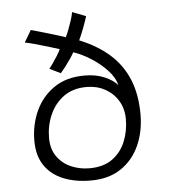

<svg xmlns="http://www.w3.org/2000/svg" viewBox="-51 -732 702 787"><g transform="rotate(-5 300.0 -339.0)"><path d="M291.5 8.5Q228 8.5 179 -11.2Q130 -31 102.2 -71.5Q74.5 -112 74.5 -174Q74.5 -239 100.2 -295.8Q126 -352.5 176.8 -387.5Q227.5 -422.5 302.5 -422.5Q350 -422.5 385.8 -406.8Q421.5 -391 437.5 -371Q429.5 -404 400.8 -434.2Q372 -464.5 335.2 -487.5Q298.5 -510.5 265 -521.5Q259.5 -511 248.8 -495.2Q238 -479.5 226.5 -464.5Q215 -449.5 207 -440.5Q195.5 -445.5 182.8 -452Q170 -458.5 161.5 -463Q166.5 -468 176.5 -482.5Q186.5 -497 196.8 -513.2Q207 -529.5 211 -539Q194.5 -544.5 166 -553Q137.5 -561.5 110.5 -569Q83.5 -576.5 70.5 -578.5L99.5 -627.5Q110.5 -624.5 131 -618.8Q151.5 -613 174 -606.2Q196.5 -599.5 215 -593.8Q233.5 -588 240 -585.5Q245.5 -596 252.5 -614.2Q259.5 -632.5 266 -652.2Q272.5 -672 274.5 -686L330.5 -664.5Q325 -646 313.8 -616.5Q302.5 -587 293.5 -568Q367.5 -538 417.2 -493.5Q467 -449 492.2 -387.5Q517.5 -326 517.5 -244Q517.5 -173.5 491.5 -116Q465.5 -58.5 415.2 -25Q365 8.5 291.5 8.5ZM289.5 -42Q348 -42 384.5 -68.5Q421 -95 438.5 -137.8Q456 -180.5 456 -230Q456 -273 436 -305.8Q416 -338.5 382.2 -356.8Q348.5 -375 307 -375Q250 -375 212 -347Q174 -319 154.8 -274.5Q135.5 -230 135.5 -180.5Q135.5 -134.5 157.5 -103.5Q179.5 -72.5 214.8 -57.2Q250 -42 289.5 -42Z"/></g></svg>

Font: Grandstander Thin ExtraLight
Style: Regular
Weight: 250
Version: Version 1.200